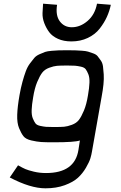

<svg xmlns="http://www.w3.org/2000/svg" viewBox="-20 -773 658 1043"><path d="M368 -548Q326 -548 295 -562Q264 -576 247.5 -598Q231 -620 220.5 -647.5Q210 -675 211 -702Q212 -729 214 -753L290 -747Q281 -689 305 -657Q329 -625 370 -625Q416 -625 456 -659.5Q496 -694 507 -753L582 -747Q575 -713 560.5 -681Q546 -649 521.5 -617.5Q497 -586 457 -567Q417 -548 368 -548ZM347 -500Q374 -500 388.5 -499.5Q403 -499 425 -497.5Q447 -496 458.5 -492.5Q470 -489 486.5 -483Q503 -477 510.5 -467.5Q518 -458 527.5 -444.5Q537 -431 539.5 -412Q542 -393 543.5 -369Q545 -345 542 -314.5Q539 -284 532 -247L480 48Q477 67 471 87Q465 107 447 138Q429 169 403.5 192.5Q378 216 332 233Q286 250 227 250Q145 250 33 191L78 125Q103 139 118 145.5Q133 152 164 159.5Q195 167 230 167Q386 167 406 42L414 -10Q388 0 271 0Q226 0 203.5 -1.5Q181 -3 150.5 -10Q120 -17 107.5 -33Q95 -49 83.5 -77Q72 -105 73.5 -149.5Q75 -194 86 -256Q93 -296 102 -328.5Q111 -361 120 -385.5Q129 -410 142.5 -428Q156 -446 166 -458Q176 -470 195 -478.5Q214 -487 225.5 -491Q237 -495 261 -497Q285 -499 299 -499.5Q313 -500 342 -500Q345 -500 347 -500ZM458 -256Q465 -296 466 -324Q467 -352 460 -369.5Q453 -387 445.5 -397Q438 -407 419 -411Q400 -415 387.5 -416Q375 -417 348 -417Q345 -417 343 -417Q308 -417 290 -415.5Q272 -414 247.5 -405Q223 -396 209.5 -378.5Q196 -361 182 -327.5Q168 -294 160 -244Q153 -204 152 -176Q151 -148 158 -130.5Q165 -113 172.5 -103Q180 -93 199 -89Q218 -85 230.5 -84Q243 -83 270 -83Q273 -83 275 -83Q310 -83 328 -84.5Q346 -86 370.5 -95Q395 -104 408.5 -121.5Q422 -139 436 -172.5Q450 -206 458 -256Z"/></svg>

Font: Hermit LightItalic
Style: Regular
Weight: 300
Italic angle: -10°
Designer: Pablo Caro
Version: Version 2.000;PS 002.000;hotconv 1.0.88;makeotf.lib2.5.64775